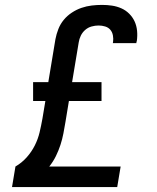

<svg xmlns="http://www.w3.org/2000/svg" viewBox="-20 -763 640 783"><path d="M29 0 43 -84Q69 -99 89 -121.5Q109 -144 122 -170Q135 -196 141.5 -223.5Q148 -251 153 -279L165 -351H115V-428H177L206 -603Q210 -624 218 -644.5Q226 -665 240 -682Q254 -699 273 -711.5Q292 -724 312.5 -731Q333 -738 354 -740.5Q375 -743 396 -743Q417 -743 437 -740Q457 -737 475 -729Q493 -721 507 -707Q521 -693 529 -675.5Q537 -658 539 -637.5Q541 -617 538 -596Q537 -594 536.5 -591.5Q536 -589 536 -587H440Q440 -588 440.5 -589Q441 -590 441 -591Q443 -605 440.5 -618.5Q438 -632 430 -641.5Q422 -651 409 -655Q396 -659 382 -659Q368 -659 353.5 -655Q339 -651 327.5 -641Q316 -631 309.5 -617.5Q303 -604 301 -590L274 -428H394V-351H261L247 -266Q243 -242 238.5 -218.5Q234 -195 226.5 -172Q219 -149 208 -126.5Q197 -104 181 -84H472L458 0Z"/></svg>

Font: Iosevka Curly Medium Extended
Style: Italic
Weight: 500
Width: 7
Italic angle: -9°
Monospace: yes
Designer: Belleve Invis
Foundry: Belleve Invis
Version: Version 11.1.0; ttfautohint (v1.8.3)